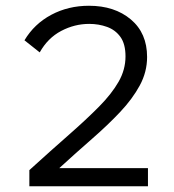

<svg xmlns="http://www.w3.org/2000/svg" viewBox="-20 -647 603 667"><path d="M82 0V-56Q158 -125 219 -178.5Q280 -232 324 -276.5Q368 -321 392 -363Q416 -405 416 -451Q416 -494 398.5 -518.5Q381 -543 352 -553.5Q323 -564 290 -564Q239 -564 192.5 -539.5Q146 -515 118 -465L65 -507Q99 -564 158 -595.5Q217 -627 289 -627Q378 -627 434.5 -579.5Q491 -532 491 -449Q491 -397 465.5 -350Q440 -303 397 -257.5Q354 -212 299.5 -164.5Q245 -117 186 -63H494V0Z"/></svg>

Font: Inconsolata SemiExpanded Thin
Style: Regular
Weight: 100
Width: 6
Monospace: yes
Designer: Raph Levien, Cyreal, Brenton Simpson
Foundry: Raph Levien, Cyreal, Google
Version: Version 3.100; ttfautohint (v1.8.4.7-5d5b)